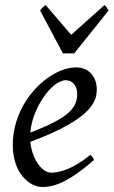

<svg xmlns="http://www.w3.org/2000/svg" viewBox="-20 -726 453 766"><path d="M288 -349C288 -288 238 -250 101 -197C108 -293 186 -406 243 -406C261 -406 288 -393 288 -349ZM284 -457C176 -457 31 -321 31 -148C31 -33 99 20 149 20C190 20 247 7 355 -88C354 -92 348 -103 340 -108C270 -50 215 -37 184 -37C151 -37 109 -84 101 -160C359 -256 366 -329 366 -371C366 -414 339 -457 284 -457ZM397 -706 264 -587 162 -706C152 -699 149 -696 140 -684L231 -513H276L413 -684C406 -696 405 -699 397 -706Z"/></svg>

Font: Temporarium
Style: Italic
Weight: 400
Italic angle: -7°
Version: Version 1.1